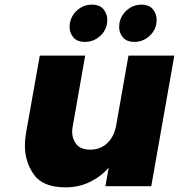

<svg xmlns="http://www.w3.org/2000/svg" viewBox="-20 -800 769 825"><path d="M345 -620Q311 -620 295 -639.5Q279 -659 279 -683Q279 -691 280 -699Q286 -734 313 -757Q340 -780 374 -780Q409 -780 425 -760Q441 -740 441 -715Q441 -708 440 -699Q434 -665 407 -642.5Q380 -620 345 -620ZM558 -620Q524 -620 508 -639.5Q492 -659 492 -683Q492 -691 493 -699Q499 -734 526 -757Q553 -780 587 -780Q621 -780 637 -760Q653 -740 653 -715Q653 -708 652 -699Q646 -665 619 -642.5Q592 -620 558 -620ZM729 -561 630 0H433L447 -80Q415 -42 367 -18.5Q319 5 262 5Q164 5 125.5 -50Q87 -105 87 -173Q87 -202 93 -235L151 -561H346L293 -260Q290 -246 290 -233Q290 -204 308 -180.5Q326 -157 368 -157Q411 -157 440.5 -184.5Q470 -212 479 -260L532 -561Z"/></svg>

Font: Fz Poppins ExtBd
Style: Italic
Weight: 800
Italic angle: -10°
Designer: Ninad Kale (Devanagari), Jonny Pinhorn (Latin)
Foundry: Indian Type Foundry
Version: Vit hóa bi Vntype.Com & FontZin.Com